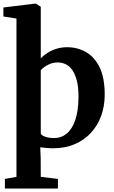

<svg xmlns="http://www.w3.org/2000/svg" viewBox="-20 -840 655 1102"><path d="M8 242V187L74.5 175V-733.5L-0.5 -745.5V-797L182.5 -819.5H185L214 -801.5V-505.5Q229.5 -521.5 252.2 -536.2Q275 -551 303.8 -560Q332.5 -569 365.5 -569Q424.5 -569 473.5 -541.2Q522.5 -513.5 551.8 -453.5Q581 -393.5 581 -296.5Q581 -231.5 560.8 -175.5Q540.5 -119.5 502 -77.8Q463.5 -36 408.8 -12.5Q354 11 285.5 11Q265.5 11 246.5 9.2Q227.5 7.5 211 5.5L213.5 67L214 175L312.5 187V242ZM291 -47.5Q331.5 -47.5 362.5 -72.8Q393.5 -98 411.5 -149.5Q429.5 -201 430.5 -280Q431 -334.5 422 -372.8Q413 -411 396.8 -435.2Q380.5 -459.5 358.8 -470.5Q337 -481.5 311 -481.5Q289.5 -481.5 270.5 -474.5Q251.5 -467.5 237 -457.2Q222.5 -447 214 -437V-73.5Q219 -61.5 241.5 -54.5Q264 -47.5 291 -47.5Z"/></svg>

Font: Merriweather 20pt
Style: Bold
Weight: 700
Version: Version 2.100